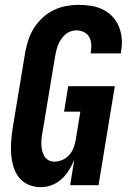

<svg xmlns="http://www.w3.org/2000/svg" viewBox="-20 -763 540 791"><path d="M148 8Q121 8 97.5 -2Q74 -12 58.5 -31.5Q43 -51 35.5 -76Q28 -101 26 -127Q24 -153 26 -180Q28 -207 32 -234L84 -548Q89 -574 97 -599Q105 -624 120 -647.5Q135 -671 155.5 -690Q176 -709 200.5 -721Q225 -733 251.5 -738Q278 -743 303 -743Q330 -743 355.5 -739Q381 -735 403.5 -724Q426 -713 443 -695Q460 -677 469.5 -654Q479 -631 481.5 -605Q484 -579 479 -553L478 -543H354V-548Q357 -564 356 -580.5Q355 -597 347.5 -610.5Q340 -624 325.5 -631Q311 -638 294 -638Q282 -638 270 -633.5Q258 -629 248.5 -620.5Q239 -612 231.5 -601Q224 -590 219.5 -578.5Q215 -567 212 -555Q209 -543 207 -531L155 -217Q152 -204 151 -191Q150 -178 150.5 -165.5Q151 -153 154 -141Q157 -129 163 -119Q169 -109 180 -103Q191 -97 204 -97Q220 -97 236.5 -104Q253 -111 265 -124.5Q277 -138 283 -154Q289 -170 292 -187L311 -303H244L261 -408H453L386 0H269L286 -105Q277 -83 264.5 -62.5Q252 -42 234 -25.5Q216 -9 193.5 -0.5Q171 8 148 8Z"/></svg>

Font: Iosevka Term Curly XBd Obl
Style: Regular
Weight: 800
Italic angle: -9°
Designer: Belleve Invis
Foundry: Belleve Invis
Version: Version 32.3.0